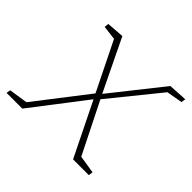

<svg xmlns="http://www.w3.org/2000/svg" viewBox="-163 -678 829 829"><g transform="rotate(45 251.5 -263.5)"><path d="M531 -506 458 -493 275 -267 392 -33 474 -20 471 0H375L254 -246L65 0H-31L-28 -19L58 -32L242 -270L132 -493L67 -501L69 -521L149 -527L264 -289L448 -521L534 -526Z"/></g></svg>

Font: Bitter Pro ExtraLight
Style: Italic
Weight: 275
Italic angle: -9°
Designer: Sol Matas, and Bitter project Authors
Foundry: Sol Matas
Version: Version 1.010